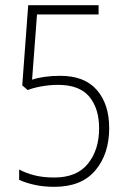

<svg xmlns="http://www.w3.org/2000/svg" viewBox="-20 -710 495 742"><path d="M190 12Q149 12 114.5 4.5Q80 -3 54 -15V-55Q80 -41 113 -32.5Q146 -24 190 -24Q277 -24 320 -77.5Q363 -131 363 -214Q363 -291 325 -336.5Q287 -382 205 -382Q173 -382 141.5 -376.5Q110 -371 87 -362L66 -380L89 -690H361V-654H123L104 -402Q124 -409 152 -413Q180 -417 213 -417Q307 -417 354.5 -362Q402 -307 402 -215Q402 -115 348.5 -51.5Q295 12 190 12Z"/></svg>

Font: Noto Sans Kannada Condensed ExtraLight
Style: Regular
Weight: 200
Width: 3
Designer: Jelle Bosma - Monotype Design Team
Foundry: Monotype Imaging Inc.
Version: Version 2.005; ttfautohint (v1.8.4.7-5d5b)